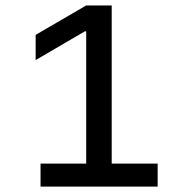

<svg xmlns="http://www.w3.org/2000/svg" viewBox="-20 -690 715 710"><path d="M129.9 0V-85H298.8V-574.2H293.9L111.8 -467.8V-561L298.8 -669.9H393.1V-85H563V0Z"/></svg>

Font: LT Wave Text
Style: Regular
Weight: 400
Designer: Daniel Lyons
Version: Version 2.5 (Glyphs App)